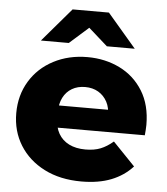

<svg xmlns="http://www.w3.org/2000/svg" viewBox="-54 -807 750 864"><g transform="rotate(5 321.0 -375.0)"><path d="M345 9Q249 9 177.5 -27.5Q106 -64 66.5 -127.5Q27 -191 27 -272Q27 -353 65.5 -416.5Q104 -480 172 -515.5Q240 -551 325 -551Q405 -551 471 -518.5Q537 -486 576 -423Q615 -360 615 -270Q615 -260 614 -247Q613 -234 612 -223H183V-323H511L439 -295Q440 -332 425.5 -359Q411 -386 385.5 -401Q360 -416 326 -416Q292 -416 266.5 -401Q241 -386 227 -358.5Q213 -331 213 -294V-265Q213 -225 229.5 -196Q246 -167 277 -151.5Q308 -136 351 -136Q391 -136 419.5 -147.5Q448 -159 476 -183L576 -79Q537 -36 480 -13.5Q423 9 345 9ZM109 -607 239 -759H403L533 -607H407L266 -732H376L235 -607Z"/></g></svg>

Font: MOST Montserrat ExtraBold
Style: Regular
Weight: 800
Designer: Julieta Ulanovsky
Foundry: Julieta Ulanovsky
Version: Version 8.000;March 11, 2024;FontCreator 15.0.0.2926 64-bit